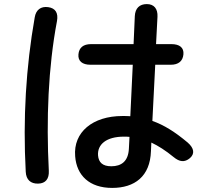

<svg xmlns="http://www.w3.org/2000/svg" viewBox="-20 -861 1040 940"><path d="M167 38C203 37 221 15 219 -25C206 -276 216 -531 259 -758C266 -797 252 -821 216 -826C180 -831 156 -813 150 -776C107 -532 92 -280 106 -20C108 19 130 39 167 38ZM348 -96C355 -2 418 59 529 59C639 59 715 3 719 -121L721 -163C755 -147 791 -124 830 -92C859 -68 884 -65 910 -87C934 -108 931 -135 899 -163C837 -215 783 -249 726 -269L740 -544H816C854 -544 875 -562 878 -595C881 -628 859 -645 819 -645H744L751 -779C753 -818 734 -841 699 -841C663 -841 642 -821 640 -782L634 -645H426C388 -645 367 -628 364 -595C361 -562 383 -544 423 -544H630L618 -292C605 -293 592 -293 579 -293C434 -293 338 -214 348 -96ZM460 -100C456 -154 501 -192 586 -192C595 -192 604 -192 614 -191L611 -133C608 -71 574 -47 525 -47C482 -47 463 -66 460 -100Z"/></svg>

Font: 寒蝉团圆体 Round
Style: Regular
Weight: 500
Designer: 寒蝉字型
Version: Version 2.700;Glyphs 3.1.1 (3135)